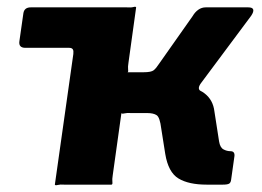

<svg xmlns="http://www.w3.org/2000/svg" viewBox="-20 -552 783 574"><path d="M144 0 215 -502Q216 -515 215.5 -522.5Q215 -530 218 -530H359Q372 -529 379 -531Q386 -533 387 -530L364 -364Q362 -352 363 -344Q364 -336 361 -336H447L517 -296Q567 -292 592 -272.5Q617 -253 621 -219L635 -129Q638 -111 648 -105.5Q658 -100 669 -100Q682 -100 681 -86L671 -15Q670 -6 665 -3Q660 0 646 0H598Q544 0 513.5 -18.5Q483 -37 474 -92L462 -168Q458 -201 448.5 -207.5Q439 -214 420 -214H372Q360 -215 352 -213Q344 -211 343 -214L317 -28Q315 -16 316 -8Q317 0 313 0H172Q160 -1 152.5 1Q145 3 144 0ZM410 -265 409 -336Q432 -336 439.5 -342Q447 -348 456 -362L556 -504Q563 -516 573 -523Q583 -530 595 -530H722Q735 -530 737 -523.5Q739 -517 731 -505L582 -305Q575 -296 574.5 -289.5Q574 -283 581 -279ZM199 -392Q202 -409 187 -409H56Q35 -409 38 -429L50 -513Q53 -530 72 -530H286Z"/></svg>

Font: Libre Franklin ExtraBold
Style: Italic
Weight: 800
Italic angle: -8°
Designer: Pablo Impallari, Rodrigo Fuenzalida, Nhung Nguyen
Foundry: Impallari Type
Version: Version 3.000